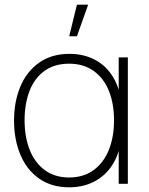

<svg xmlns="http://www.w3.org/2000/svg" viewBox="-20 -785 636 820"><path d="M308.5 -765 275.5 -630H308.5L356.5 -765ZM275 15Q200.5 15 147.5 -22Q94.5 -59 67.2 -123.8Q40 -188.5 40 -270Q40 -351.5 67.2 -416Q94.5 -480.5 147.8 -517.8Q201 -555 276 -555Q336 -555 383 -531Q430 -507 459.2 -461.8Q488.5 -416.5 497 -355L487 -328V-540H526V0H487V-214L497 -187Q488.5 -124.5 458.8 -79Q429 -33.5 381.8 -9.2Q334.5 15 275 15ZM275 -27Q336.5 -27 379.8 -58.5Q423 -90 445 -145.2Q467 -200.5 467 -271Q467 -342.5 445 -397Q423 -451.5 379.8 -482.2Q336.5 -513 275 -513Q212.5 -513 169.8 -482Q127 -451 106 -396.2Q85 -341.5 85 -271Q85 -200.5 106.8 -145.2Q128.5 -90 171.2 -58.5Q214 -27 275 -27Z"/></svg>

Font: Hauora
Style: Regular
Weight: 400
Designer: Wayne Shih
Foundry: WCYS
Version: Version 1.001